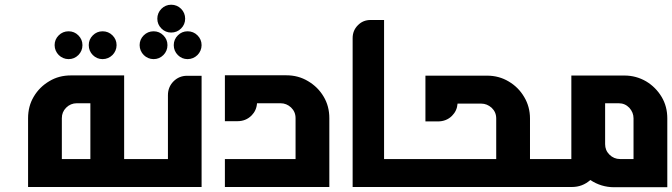

<svg xmlns="http://www.w3.org/2000/svg" viewBox="-20 -784 2818 805"><path d="M500.5 -467.8H277.3C243.7 -467.8 213.9 -460 187 -443.8C159.7 -427.7 137.7 -406.2 121.6 -378.9C105.5 -352.1 97.7 -321.8 97.7 -288.1V0H500.5ZM239.3 -117.2V-288.6C239.3 -305.7 245.1 -320.3 257.3 -332.5C269.5 -344.7 284.7 -351.1 301.8 -351.1H358.9V-117.2ZM267.6 -652.8C283.7 -652.8 297.4 -647 308.6 -635.7C319.8 -624.5 325.7 -610.8 325.7 -594.7C325.7 -578.6 319.8 -564.5 308.6 -553.2C297.4 -542 283.7 -536.1 267.6 -536.1C235.4 -536.1 209 -562.5 209 -594.7C209 -610.8 214.8 -624.5 226.1 -635.7C237.3 -647 251.5 -652.8 267.6 -652.8ZM410.2 -652.8C426.3 -652.8 440.4 -647 451.7 -635.7C462.9 -624.5 468.8 -610.8 468.8 -594.7C468.8 -562.5 442.4 -536.1 410.2 -536.1C394 -536.1 380.4 -542 369.1 -553.2C357.9 -564.5 352.1 -578.6 352.1 -594.7C352.1 -610.8 357.9 -624.5 369.1 -635.7C380.4 -647 394 -652.8 410.2 -652.8Z M495.1 -117.2V0H825.2V-466.3H764.6C742.2 -466.3 723.1 -458.5 707.5 -442.9C691.9 -427.2 684.1 -407.7 684.1 -384.8V-117.2ZM697.8 -764.2C713.9 -764.2 728 -758.3 739.3 -747.1C750.5 -735.8 756.3 -721.7 756.3 -705.6C756.3 -689.5 750.5 -675.8 739.3 -664.6C728 -653.3 713.9 -647.5 697.8 -647.5C681.6 -647.5 668 -653.3 656.7 -664.6C645.5 -675.8 639.6 -689.5 639.6 -705.6C639.6 -721.7 645.5 -735.8 656.7 -747.1C668 -758.3 681.6 -764.2 697.8 -764.2ZM624 -652.8C640.1 -652.8 653.8 -647 665 -635.7C676.3 -624.5 682.1 -610.8 682.1 -594.7C682.1 -578.6 676.3 -564.5 665 -553.2C653.8 -542 640.1 -536.1 624 -536.1C591.8 -536.1 565.4 -562.5 565.4 -594.7C565.4 -610.8 571.3 -624.5 582.5 -635.7C593.8 -647 607.9 -652.8 624 -652.8ZM766.6 -652.8C782.7 -652.8 796.9 -647 808.1 -635.7C819.3 -624.5 825.2 -610.8 825.2 -594.7C825.2 -562.5 798.8 -536.1 766.6 -536.1C750.5 -536.1 736.8 -542 725.6 -553.2C714.4 -564.5 708.5 -578.6 708.5 -594.7C708.5 -610.8 714.4 -624.5 725.6 -635.7C736.8 -647 750.5 -652.8 766.6 -652.8Z M922.9 -468.3V-275.9H975.1C999 -275.9 1018.6 -283.7 1034.7 -299.8C1048.3 -313.5 1056.2 -330.6 1057.6 -351.1H1156.2C1172.9 -351.1 1187.5 -345.2 1200.2 -333.5C1212.9 -321.3 1219.2 -306.6 1219.2 -288.6V-117.2H922.9V0H1360.8V-288.6C1360.8 -321.8 1353 -352.1 1336.9 -378.9C1320.8 -406.2 1298.8 -427.7 1271.5 -443.8C1244.6 -460 1214.4 -468.3 1181.2 -468.3Z M1590.3 0V-700.2H1533.7C1512.7 -700.2 1494.6 -692.9 1480.5 -678.2C1465.8 -663.6 1458.5 -645.5 1458.5 -624V0Z M1584.5 0H2202.1V-287.1C2202.1 -320.3 2193.8 -350.6 2177.7 -377.4C2161.6 -404.8 2140.1 -426.3 2112.8 -442.4C2085.9 -458.5 2055.7 -466.8 2022.5 -466.8H1763.7V-274.9H1815.4C1839.4 -274.9 1859.4 -282.7 1875 -298.3C1889.2 -312.5 1897 -329.6 1898.4 -349.6H1997.6C2013.7 -349.6 2028.3 -343.8 2041.5 -332C2054.2 -319.8 2060.5 -305.2 2060.5 -287.1V-117.2H1584.5Z M2753.9 -377.9C2737.8 -404.8 2715.8 -426.8 2689 -442.9C2661.1 -459 2630.9 -467.3 2598.1 -467.3H2375.5V-117.2H2195.8V0H2377.9C2407.7 0 2433.1 -9.8 2455.1 -29.3C2484.9 -9.3 2518.6 1 2555.2 1H2777.8V-287.6C2777.8 -320.8 2770 -351.1 2753.9 -377.9ZM2579.6 -117.2C2562.5 -117.2 2547.4 -123.5 2535.2 -135.7C2522.9 -147.9 2517.1 -162.6 2517.1 -179.7V-351.1H2573.7C2591.8 -351.1 2606.4 -344.7 2618.7 -332C2630.4 -318.8 2636.2 -304.2 2636.2 -288.1V-117.2Z"/></svg>

Font: Ya Modern Pro
Style: Bold
Weight: 700
Designer: Yahyaalaswadi
Foundry: Yahyaalaswadi
Version: Version 1.000;September 23, 2024;FontCreator 15.0.0.2974 64-